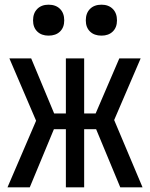

<svg xmlns="http://www.w3.org/2000/svg" viewBox="-20 -799 640 819"><path d="M12 0 134 -284 20 -550H113L211 -315H261V-550H339V-315H388L489 -550H580L467 -287L588 0H493L390 -248H339V0H261V-248H210L107 0ZM413 -647Q382 -647 364 -664.5Q346 -682 346 -712Q346 -743 364 -761Q382 -779 413 -779Q443 -779 461 -761Q479 -743 479 -712Q479 -682 461 -664.5Q443 -647 413 -647ZM187 -647Q157 -647 139 -664.5Q121 -682 121 -712Q121 -743 139 -761Q157 -779 187 -779Q218 -779 236 -761Q254 -743 254 -712Q254 -682 236 -664.5Q218 -647 187 -647Z"/></svg>

Font: Pitagon Sans Mono Medium
Style: Regular
Weight: 500
Monospace: yes
Designer: Travis Tran
Foundry: Pitagon
Version: Version 1.001; ttfautohint (v1.8.4.7-5d5b);gftools[0.9.26]